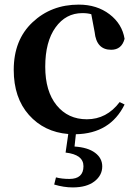

<svg xmlns="http://www.w3.org/2000/svg" viewBox="-20 -571 602 839"><path d="M393.6 -430.7 378.9 -508.8Q363.3 -513.7 339.8 -513.7Q267.6 -513.7 222.7 -451.2Q177.7 -388.7 177.7 -279.3Q177.7 -171.9 227.5 -110.8Q277.3 -49.8 359.4 -49.8Q446.3 -49.8 502.9 -125L524.4 -114.3Q461.9 12.7 311.5 15.6L305.7 69.3Q364.3 73.2 395.5 96.7Q426.8 120.1 426.8 156.2Q426.8 195.3 392.6 221.7Q358.4 248 297.9 248Q258.8 248 216.8 235.4L224.6 204.1Q250 210.9 283.2 210.9Q344.7 210.9 344.7 155.3Q344.7 104.5 266.6 95.7L278.3 14.6Q172.9 5.9 106.4 -68.8Q40 -143.6 40 -265.6Q40 -396.5 122.1 -473.6Q204.1 -550.8 324.2 -550.8Q403.3 -550.8 458.5 -508.8Q513.7 -466.8 524.4 -401.4Q511.7 -353.5 465.8 -353.5Q401.4 -353.5 393.6 -430.7Z"/></svg>

Font: GenRyuMin TW TTF Bold
Style: Regular
Weight: 700
Version: Version 1.300